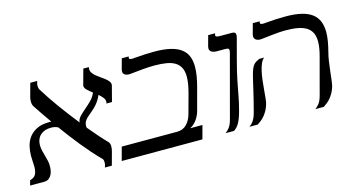

<svg xmlns="http://www.w3.org/2000/svg" viewBox="-66 -787 1923 1045"><g transform="rotate(-15 895.0 -264.5)"><path d="M128.9 -411.1Q124.5 -417.5 122.8 -425Q121.1 -432.6 121.1 -440.9Q121.1 -454.6 124.5 -466.3L144.5 -540H183.6L179.7 -526.9Q178.2 -521.5 178.2 -514.6Q178.2 -508.8 179.4 -502.4Q180.7 -496.1 183.1 -492.2Q198.2 -467.3 217 -439.2Q235.8 -411.1 257.3 -381.3Q278.8 -351.6 301.8 -321.3Q324.7 -291 348.1 -261.7Q349.1 -279.3 363 -294.2Q377 -309.1 395.3 -324.5Q413.6 -339.8 431.9 -357.9Q450.2 -376 460.4 -400.4Q444.3 -412.6 431.6 -424.6Q418.9 -436.5 418.9 -448.7Q418.9 -450.2 419.2 -451.4Q419.4 -452.6 419.9 -454.1L443.4 -540H474.6Q473.1 -534.2 473.1 -529.3Q473.1 -517.1 480.2 -506.8Q487.3 -496.6 498.3 -487.5Q509.3 -478.5 521.7 -470Q534.2 -461.4 545.2 -452.9Q556.2 -444.3 563.2 -435.3Q570.3 -426.3 570.3 -416Q570.3 -414.6 570.1 -413.1Q569.8 -411.6 569.3 -409.7L546.9 -323.7H515.6Q517.6 -328.1 517.6 -334.5Q517.6 -346.7 508.3 -357.9Q499 -369.1 486.3 -380.4Q477.1 -358.9 465.6 -343.5Q454.1 -328.1 441.9 -316.4Q429.7 -304.7 418 -295.4Q406.2 -286.1 397.2 -277.3Q388.2 -268.6 382.6 -258.5Q377 -248.5 377 -235.8Q377 -233.4 377 -230.5Q377 -227.5 377.9 -224.6Q404.3 -192.9 428 -165.8Q451.7 -138.7 472.2 -118.2Q477.1 -112.8 479 -106Q481 -99.1 481 -91.8Q481 -84.5 479.7 -77.1Q478.5 -69.8 476.6 -63L456.5 10.7H417.5L421.4 -2.4Q422.4 -5.9 422.9 -10Q423.3 -14.2 423.3 -18.6Q423.3 -23.9 422.1 -29.1Q420.9 -34.2 418 -37.1Q393.1 -62 368.2 -90.3Q343.3 -118.7 319.3 -147.9Q295.4 -177.2 272.7 -207.3Q250 -237.3 229 -266.1Q211.9 -274.9 189.5 -274.9Q172.4 -274.9 157.5 -270.3Q142.6 -265.6 131.3 -255.9Q120.1 -246.1 113.8 -231.4Q107.4 -216.8 107.4 -196.8Q107.4 -181.2 111.1 -166.3Q114.7 -151.4 118.9 -136.7Q123 -122.1 126.7 -107.2Q130.4 -92.3 130.4 -76.2Q130.4 -39.1 116 -19.5Q101.6 0 81.1 0H-1L6.3 -27.8Q31.7 -34.7 39.8 -51.5Q47.9 -68.4 47.9 -93.8Q47.9 -107.9 46.6 -122.8Q45.4 -137.7 45.4 -154.8Q45.4 -179.2 51.3 -206.1Q57.1 -232.9 72.8 -255.1Q88.4 -277.3 116.5 -292Q144.5 -306.6 188.5 -306.6H200.2Q178.2 -337.4 160.4 -364Q142.6 -390.6 128.9 -411.1Z M728.5 -523.9Q754.9 -526.4 783.9 -527.8Q813 -529.3 839.4 -529.3Q892.6 -529.3 929.7 -520.5Q966.8 -511.7 989.7 -494.6Q1012.7 -477.5 1022.9 -452.1Q1033.2 -426.8 1033.2 -393.1Q1033.2 -368.7 1028.6 -340.3Q1023.9 -312 1015.1 -279.8L981.9 -156.2Q975.1 -130.9 959.2 -108.9Q943.4 -86.9 920.9 -75.7H990.2L969.7 0H515.1L535.6 -75.7H848.1Q880.4 -75.7 901.4 -96.9Q922.4 -118.2 931.6 -151.4L962.4 -264.6Q969.2 -290.5 972.7 -312.3Q976.1 -334 976.1 -351.6Q976.1 -381.8 966.3 -401.9Q956.5 -421.9 937 -434.1Q917.5 -446.3 888.2 -451.2Q858.9 -456.1 819.8 -456.1Q790.5 -456.1 754.9 -452.9Q719.2 -449.7 684.1 -445.8Q681.6 -445.3 679.9 -445.3Q678.2 -445.3 676.3 -445.3Q662.1 -445.3 652.3 -451.7Q642.6 -458 642.6 -471.2Q642.6 -475.6 644 -481L660.2 -540H699.2L697.8 -534.7Q697.3 -533.2 697.3 -531.2Q697.3 -527.3 700.9 -525.1Q704.6 -522.9 714.8 -522.9Q717.3 -522.9 720.9 -523.2Q724.6 -523.4 728.5 -523.9Z M1202.1 -96.2Q1191.9 -58.1 1179.7 -35.4Q1167.5 -12.7 1147.9 0H1100.6Q1111.8 -8.3 1123 -22.2Q1134.3 -36.1 1142.1 -64.9L1228.5 -388.2Q1232.4 -403.8 1235.4 -414.1Q1238.3 -424.3 1238.3 -430.2Q1238.3 -438 1233.2 -440.4Q1228 -442.9 1215.3 -442.9H1169.9Q1152.3 -442.9 1140.9 -449.5Q1129.4 -456.1 1129.4 -470.2Q1129.4 -475.1 1130.9 -481L1147 -540H1186L1183.6 -531.7Q1183.1 -530.8 1183.1 -528.3Q1183.1 -523.4 1189.2 -521Q1195.3 -518.6 1213.9 -518.6H1276.9Q1284.2 -518.6 1290 -515.1Q1295.9 -511.7 1295.9 -500.5Q1295.9 -494.1 1293.9 -486.8L1265.1 -378.9Q1254.9 -340.8 1248 -312Q1241.2 -283.2 1236.6 -260.3Q1231.9 -237.3 1228.5 -218.3Q1225.1 -199.2 1221.4 -180.7Q1217.8 -162.1 1213.4 -141.8Q1209 -121.6 1202.1 -96.2Z M1354.5 -96.2Q1349.1 -77.1 1340.8 -62Q1332.5 -46.9 1322.8 -35.2Q1313 -23.4 1302.2 -14.9Q1291.5 -6.3 1281.7 0H1234.9Q1240.2 -3.9 1246.1 -9.3Q1252 -14.6 1257.3 -22.2Q1262.7 -29.8 1267.6 -40.3Q1272.5 -50.8 1276.4 -64.9L1292.5 -127Q1293.9 -132.3 1296.6 -143.8Q1299.3 -155.3 1302.7 -169.2Q1306.2 -183.1 1309.6 -198.5Q1313 -213.9 1316.4 -227.8Q1319.8 -241.7 1322.3 -252.4Q1324.7 -263.2 1326.2 -268.1Q1331.1 -287.1 1336.2 -299.3Q1341.3 -311.5 1347.4 -319.6Q1353.5 -327.6 1361.8 -332.8Q1370.1 -337.9 1381.8 -343.3H1409.7Q1397.9 -334.5 1390.1 -316.2Q1382.3 -297.9 1377.2 -274.7Q1372.1 -251.5 1369.1 -225.1Q1366.2 -198.7 1364 -174.3Q1361.8 -149.9 1359.9 -129.2Q1357.9 -108.4 1354.5 -96.2ZM1726.6 -96.2Q1721.2 -77.1 1712.9 -62Q1704.6 -46.9 1694.8 -35.2Q1685.1 -23.4 1674.3 -14.9Q1663.6 -6.3 1653.8 0H1606.4Q1617.7 -8.3 1628.9 -22.2Q1640.1 -36.1 1647.9 -64.9L1702.6 -269.5Q1715.8 -317.9 1715.8 -351.6Q1715.8 -380.9 1706.1 -400.9Q1696.3 -420.9 1676.8 -433.1Q1657.2 -445.3 1627.9 -450.7Q1598.6 -456.1 1559.1 -456.1Q1529.8 -456.1 1493.4 -452.1Q1457 -448.2 1421.9 -444.3Q1419.4 -443.8 1414.6 -443.8Q1400.4 -443.8 1390.6 -450.7Q1380.9 -457.5 1380.9 -471.2Q1380.9 -475.6 1382.3 -481L1398.4 -540H1437.5L1436 -534.7Q1435.5 -533.2 1435.5 -531.2Q1435.5 -527.3 1439.2 -525.1Q1442.9 -522.9 1453.1 -522.9Q1455.6 -522.9 1459.2 -523.2Q1462.9 -523.4 1466.8 -523.9Q1493.2 -526.4 1522.7 -527.8Q1552.2 -529.3 1578.6 -529.3Q1631.3 -529.3 1668.2 -520.5Q1705.1 -511.7 1728 -494.1Q1751 -476.6 1761.5 -450.4Q1772 -424.3 1772 -390.1Q1772 -366.2 1767.3 -338.9Q1762.7 -311.5 1754.4 -279.8Q1749 -260.3 1745.1 -233.2Q1741.2 -206.1 1738 -179.2Q1734.9 -152.3 1732.2 -129.6Q1729.5 -106.9 1726.6 -96.2Z"/></g></svg>

Font: Arian AMU Serif
Style: Italic
Weight: 400
Italic angle: -15°
Designer: Ruben Hakobyan (Tarumian)
Foundry: Ruben Hakobyan (Tarumian)
Version: Version 1.002